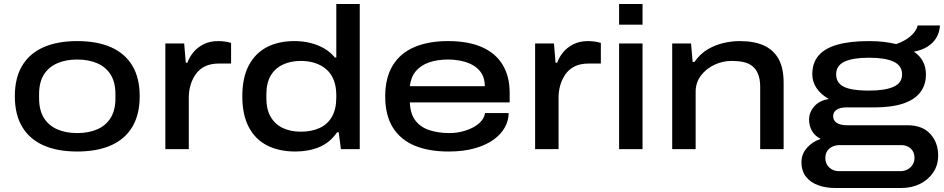

<svg xmlns="http://www.w3.org/2000/svg" viewBox="-20 -744 4712 958"><path d="M365 12Q266 12 196.5 -19Q127 -50 90.5 -111.5Q54 -173 54 -264Q54 -355 90.5 -416Q127 -477 196.5 -508Q266 -539 365 -539Q465 -539 534.5 -508Q604 -477 640.5 -416Q677 -355 677 -264Q677 -173 640.5 -111.5Q604 -50 534.5 -19Q465 12 365 12ZM365 -80Q423 -80 466 -99Q509 -118 532.5 -156.5Q556 -195 556 -254V-274Q556 -333 532.5 -371Q509 -409 466 -428Q423 -447 365 -447Q308 -447 265 -428Q222 -409 198.5 -371Q175 -333 175 -274V-254Q175 -195 198.5 -156.5Q222 -118 265 -99Q308 -80 365 -80Z M805 0V-527H899L907 -431H915Q924 -457 943.5 -481.5Q963 -506 994.5 -522.5Q1026 -539 1069 -539Q1086 -539 1103 -536.5Q1120 -534 1133 -530V-427H1073Q1030 -427 1001 -412Q972 -397 955 -371.5Q938 -346 930 -317Q922 -288 922 -258V0Z M1454 12Q1372 12 1312.5 -18.5Q1253 -49 1221 -110.5Q1189 -172 1189 -263Q1189 -356 1221 -417Q1253 -478 1311 -508.5Q1369 -539 1449 -539Q1492 -539 1529.5 -529.5Q1567 -520 1598 -502Q1629 -484 1651 -457H1658V-724H1775V0H1681L1670 -84H1662Q1626 -32 1573 -10Q1520 12 1454 12ZM1481 -87Q1535 -87 1575 -105.5Q1615 -124 1636.5 -162Q1658 -200 1658 -258V-268Q1658 -312 1645.5 -344Q1633 -376 1609.5 -397Q1586 -418 1553.5 -429Q1521 -440 1481 -440Q1429 -440 1390 -421Q1351 -402 1330 -365.5Q1309 -329 1309 -271V-255Q1309 -198 1330.5 -161Q1352 -124 1390.5 -105.5Q1429 -87 1481 -87Z M2218 12Q2119 12 2048.5 -17.5Q1978 -47 1940 -108Q1902 -169 1902 -263Q1902 -355 1939 -416.5Q1976 -478 2046.5 -508.5Q2117 -539 2215 -539Q2318 -539 2386.5 -508Q2455 -477 2489 -419Q2523 -361 2523 -282V-233H2025Q2027 -177 2052 -143.5Q2077 -110 2121.5 -95Q2166 -80 2223 -80Q2254 -80 2284.5 -87.5Q2315 -95 2340 -108Q2365 -121 2381 -139.5Q2397 -158 2400 -180H2518Q2518 -143 2499 -108.5Q2480 -74 2442.5 -47Q2405 -20 2349 -4Q2293 12 2218 12ZM2025 -314H2399Q2399 -351 2384 -376Q2369 -401 2343.5 -416.5Q2318 -432 2284.5 -439.5Q2251 -447 2215 -447Q2162 -447 2120.5 -432.5Q2079 -418 2054.5 -388.5Q2030 -359 2025 -314Z M2650 0V-527H2744L2752 -431H2760Q2769 -457 2788.5 -481.5Q2808 -506 2839.5 -522.5Q2871 -539 2914 -539Q2931 -539 2948 -536.5Q2965 -534 2978 -530V-427H2918Q2875 -427 2846 -412Q2817 -397 2800 -371.5Q2783 -346 2775 -317Q2767 -288 2767 -258V0Z M3069 -621V-724H3186V-621ZM3069 0V-527H3186V0Z M3334 0V-527H3428L3436 -435H3445Q3474 -476 3511.5 -498Q3549 -520 3590.5 -529.5Q3632 -539 3670 -539Q3743 -539 3791.5 -517Q3840 -495 3865 -449.5Q3890 -404 3890 -331V0H3773V-311Q3773 -349 3762.5 -374.5Q3752 -400 3733.5 -414.5Q3715 -429 3689 -434.5Q3663 -440 3631 -440Q3585 -440 3544 -420.5Q3503 -401 3477 -366.5Q3451 -332 3451 -286V0Z M4146 194Q4101 194 4063 180.5Q4025 167 4002 138.5Q3979 110 3979 64Q3979 25 4006 -6Q4033 -37 4075 -51Q4045 -66 4031 -91.5Q4017 -117 4017 -147Q4017 -184 4043 -213.5Q4069 -243 4116 -250Q4076 -272 4054.5 -304Q4033 -336 4033 -373Q4033 -430 4064 -466.5Q4095 -503 4158 -521Q4221 -539 4316 -539Q4356 -539 4389.5 -535Q4423 -531 4452 -524Q4499 -541 4526 -566Q4553 -591 4559 -617H4670Q4668 -583 4652.5 -556.5Q4637 -530 4609 -512Q4581 -494 4540 -486Q4570 -466 4585 -437.5Q4600 -409 4600 -373Q4600 -320 4571.5 -283Q4543 -246 4485.5 -227Q4428 -208 4339 -208H4201Q4172 -208 4154.5 -196.5Q4137 -185 4137 -164Q4137 -143 4155 -131Q4173 -119 4207 -119H4509Q4582 -119 4621.5 -76Q4661 -33 4661 32Q4661 80 4636.5 116.5Q4612 153 4570.5 173.5Q4529 194 4478 194ZM4166 110H4473Q4492 110 4508 101.5Q4524 93 4533.5 78Q4543 63 4543 44Q4543 14 4524 -3Q4505 -20 4477 -20H4169Q4139 -20 4118.5 -3Q4098 14 4098 44Q4098 73 4117.5 91.5Q4137 110 4166 110ZM4316 -292Q4396 -292 4438.5 -311Q4481 -330 4481 -373Q4481 -417 4438.5 -436.5Q4396 -456 4316 -456Q4236 -456 4194 -436.5Q4152 -417 4152 -373Q4152 -343 4170.5 -325Q4189 -307 4225.5 -299.5Q4262 -292 4316 -292Z"/></svg>

Font: Archivo Expanded Medium
Style: Regular
Weight: 500
Width: 7
Designer: Hector Gatti
Foundry: Omnibus-Type
Version: Version 2.001